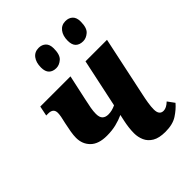

<svg xmlns="http://www.w3.org/2000/svg" viewBox="-218 -865 985 985"><g transform="rotate(-45 274.0 -372.5)"><path d="M170 -188Q110 -188 80 -217.5Q50 -247 50 -293Q50 -311 54 -335Q58 -359 64 -386Q75 -429 75 -449Q75 -482 38 -482H23L34 -536H253L223 -398Q217 -372 213 -349Q209 -326 209 -308Q209 -282 220.5 -271Q232 -260 253 -260Q279 -260 306 -273L362 -536H518L449 -211Q443 -184 439 -158.5Q435 -133 435 -114Q435 -73 466 -73Q487 -73 511 -96L538 -59Q516 -33 483 -11.5Q450 10 397 10Q351 10 325 -5.5Q299 -21 288 -46Q277 -71 277 -99Q277 -137 287 -183L294 -215Q268 -203 237.5 -195.5Q207 -188 170 -188ZM427 -617Q401 -617 386.5 -631Q372 -645 372 -675Q372 -711 389 -733Q406 -755 435 -755Q459 -755 474 -741Q489 -727 489 -698Q489 -652 469 -634.5Q449 -617 427 -617ZM232 -617Q207 -617 192.5 -631Q178 -645 178 -675Q178 -711 194.5 -733Q211 -755 241 -755Q264 -755 279 -741Q294 -727 294 -698Q294 -652 274 -634.5Q254 -617 232 -617Z"/></g></svg>

Font: Noto Serif Condensed ExtraBold
Style: Italic
Weight: 800
Width: 3
Italic angle: -12°
Designer: Monotype Design Team
Foundry: Monotype Imaging Inc.
Version: Version 2.014; ttfautohint (v1.8.4.7-5d5b)